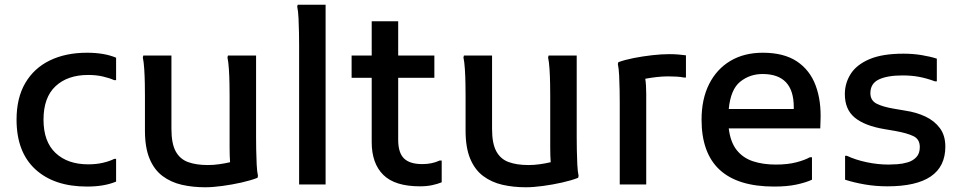

<svg xmlns="http://www.w3.org/2000/svg" viewBox="-20 -780 4053 812"><path d="M50 -274Q50 -366 87 -429Q124 -492 191 -524.5Q258 -557 348 -557Q421 -557 471 -536V-441H463Q443 -450 415 -456.5Q387 -463 353 -463Q266 -463 215 -415.5Q164 -368 164 -274Q164 -181 215 -133Q266 -85 353 -85Q387 -85 415 -91.5Q443 -98 463 -108H471V-12Q421 9 348 9Q209 9 129.5 -64Q50 -137 50 -274Z M848 12Q795 12 749 1.5Q703 -9 667.5 -35.5Q632 -62 612.5 -109Q593 -156 593 -227V-374Q593 -394 592.5 -425.5Q592 -457 590 -488Q588 -519 584 -537L586 -545H705V-235Q705 -173 723 -140Q741 -107 775.5 -94.5Q810 -82 859 -82Q883 -82 907.5 -85.5Q932 -89 953 -94Q952 -107 951.5 -123Q951 -139 951 -156V-374Q951 -394 950.5 -425.5Q950 -457 948 -488Q946 -519 942 -537L944 -545H1063V-199Q1063 -179 1063.5 -147.5Q1064 -116 1065.5 -85Q1067 -54 1071 -36L1069 -28Q1041 -17 1001 -8Q961 1 920 6.5Q879 12 848 12Z M1245 0V-589Q1245 -609 1244.5 -640.5Q1244 -672 1242.5 -703Q1241 -734 1237 -752L1239 -760H1357V0Z M1756 8Q1650 8 1601 -40.5Q1552 -89 1552 -179V-451H1467V-545H1552V-690H1664V-545H1817V-451H1664V-189Q1664 -134 1688.5 -110Q1713 -86 1766 -86Q1807 -86 1839 -101H1848V-9Q1831 -2 1808 3Q1785 8 1756 8Z M2204 12Q2151 12 2105 1.5Q2059 -9 2023.5 -35.5Q1988 -62 1968.5 -109Q1949 -156 1949 -227V-374Q1949 -394 1948.5 -425.5Q1948 -457 1946 -488Q1944 -519 1940 -537L1942 -545H2061V-235Q2061 -173 2079 -140Q2097 -107 2131.5 -94.5Q2166 -82 2215 -82Q2239 -82 2263.5 -85.5Q2288 -89 2309 -94Q2308 -107 2307.5 -123Q2307 -139 2307 -156V-374Q2307 -394 2306.5 -425.5Q2306 -457 2304 -488Q2302 -519 2298 -537L2300 -545H2419V-199Q2419 -179 2419.5 -147.5Q2420 -116 2421.5 -85Q2423 -54 2427 -36L2425 -28Q2397 -17 2357 -8Q2317 1 2276 6.5Q2235 12 2204 12Z M2601 0V-346Q2601 -366 2600.5 -397.5Q2600 -429 2598.5 -460Q2597 -491 2593 -509L2595 -517Q2622 -527 2660 -534.5Q2698 -542 2738 -546.5Q2778 -551 2810 -551Q2832 -551 2849 -549.5Q2866 -548 2881 -546V-452H2873Q2859 -455 2840.5 -456Q2822 -457 2806 -457Q2781 -457 2756 -454Q2731 -451 2709 -447Q2713 -421 2713 -383V0Z M3254 9Q2947 9 2947 -274Q2947 -361 2979 -424.5Q3011 -488 3069 -522.5Q3127 -557 3206 -557Q3295 -557 3350 -520.5Q3405 -484 3429.5 -418.5Q3454 -353 3450 -267L3449 -237H3062Q3069 -179 3095.5 -145.5Q3122 -112 3164.5 -98Q3207 -84 3261 -84Q3311 -84 3347.5 -93.5Q3384 -103 3405 -115H3414V-20Q3388 -8 3348.5 0.5Q3309 9 3254 9ZM3205 -467Q3151 -467 3110.5 -434.5Q3070 -402 3062 -319H3337V-327Q3337 -467 3205 -467Z M3554 -121H3562Q3598 -104 3645 -94Q3692 -84 3738 -84Q3753 -84 3775 -85.5Q3797 -87 3819 -93.5Q3841 -100 3855.5 -115.5Q3870 -131 3870 -158Q3870 -191 3843.5 -204Q3817 -217 3767 -226L3720 -234Q3637 -248 3595 -282.5Q3553 -317 3553 -382Q3553 -428 3577.5 -467Q3602 -506 3656.5 -529.5Q3711 -553 3801 -553Q3841 -553 3877.5 -547Q3914 -541 3942 -532V-436H3934Q3899 -449 3867 -455Q3835 -461 3797 -461Q3733 -461 3697 -444Q3661 -427 3661 -386Q3661 -355 3687.5 -341.5Q3714 -328 3762 -320L3809 -312Q3856 -305 3894 -287Q3932 -269 3955 -238Q3978 -207 3978 -160Q3978 8 3733 8Q3683 8 3637 0Q3591 -8 3554 -20Z"/></svg>

Font: Kufam Medium
Style: Regular
Weight: 500
Designer: Wael Morcos, Artur Schmal
Foundry: Original Type
Version: Version 1.300; ttfautohint (v1.8.3)